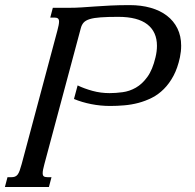

<svg xmlns="http://www.w3.org/2000/svg" viewBox="-87 -747 777 767"><path d="M223.1 -405.8Q249.5 -393.1 282.5 -384Q315.4 -375 350.6 -375Q375.5 -375 402.8 -378.7Q430.2 -382.3 455.6 -396.7Q481 -411.1 501.7 -439.7Q522.5 -468.3 534.2 -518.1Q540 -542 540 -564Q540 -619.6 501.5 -649.7Q462.9 -679.7 385.7 -679.7Q342.8 -679.7 315.4 -677.7Q288.1 -675.8 271.5 -670.7Q254.9 -665.5 247.1 -656.7Q239.3 -647.9 235.8 -634.3L90.3 -91.3Q86.9 -78.6 85.2 -70.1Q83.5 -61.5 83.5 -55.2Q83.5 -45.9 88.1 -42.5Q92.8 -39.1 104 -39.1H118.7L108.4 0H-67.4L-57.1 -39.1H-42.5Q-33.7 -39.1 -27.6 -41.3Q-21.5 -43.5 -16.8 -49.3Q-12.2 -55.2 -8.5 -65.4Q-4.9 -75.7 -0.5 -91.3L142.1 -624.5Q148.9 -649.4 148.9 -660.6Q148.9 -669.4 144.5 -673.1Q140.1 -676.8 130.4 -676.8H113.8L124 -715.8H187.5Q214.4 -715.8 239.7 -717.5Q265.1 -719.2 293.2 -721.2Q321.3 -723.1 354.7 -724.9Q388.2 -726.6 430.7 -726.6Q477.1 -726.6 514.9 -715.8Q552.7 -705.1 579.8 -684.3Q606.9 -663.6 621.8 -633.3Q636.7 -603 636.7 -564.5Q636.7 -553.2 635.5 -541.7Q634.3 -530.3 631.8 -518.1Q622.6 -475.1 606 -444.1Q589.4 -413.1 567.6 -391.4Q545.9 -369.6 519.8 -356.4Q493.7 -343.3 465.8 -335.9Q438 -328.6 409.4 -326.2Q380.9 -323.7 353.5 -323.7Q314.5 -323.7 277.3 -331.1Q240.2 -338.4 208.5 -351.6Z"/></svg>

Font: Arian AMU Serif
Style: Italic
Weight: 400
Italic angle: -15°
Designer: Ruben Hakobyan (Tarumian)
Foundry: Ruben Hakobyan (Tarumian)
Version: Version 1.002